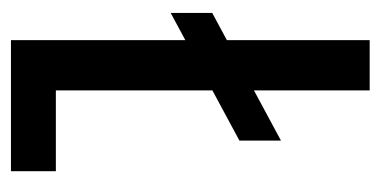

<svg xmlns="http://www.w3.org/2000/svg" viewBox="-188 -490 679 342"><g transform="rotate(90 151.0 -319.5)"><path d="M231 -481V-407L3.5 -284.5V-358.5ZM141.5 0H52V-639H141.5ZM105.5 -80H285.5V0H105.5Z"/></g></svg>

Font: Anek Latin Condensed Medium
Style: Regular
Weight: 500
Width: 3
Designer: Yesha Goshar
Foundry: Ek Type
Version: Version 1.003